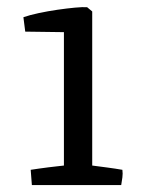

<svg xmlns="http://www.w3.org/2000/svg" viewBox="-20 -533 424 553"><path d="M68.4 -43.9Q78.6 -45.4 92 -47.4Q105.5 -49.3 118.9 -51Q132.3 -52.7 144.5 -54Q156.7 -55.2 164.1 -56.2V-440.4L52.7 -441.9L47.4 -483.4Q65.4 -489.7 92 -495.4Q118.7 -501 145.5 -504.9Q172.4 -508.8 195.8 -511Q219.2 -513.2 231 -512.2L245.6 -500V-56.2Q265.6 -53.7 289.1 -50.5Q312.5 -47.4 332.5 -43.9Q334 -33.2 332.5 -22Q331.1 -10.7 329.1 0H71.8Z"/></svg>

Font: Fjord
Style: One
Weight: 400
Designer: Viktoriya Grabowska
Foundry: Viktoriya Grabowska
Version: Version 1.002